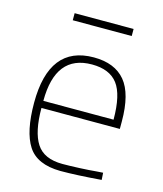

<svg xmlns="http://www.w3.org/2000/svg" viewBox="-104 -752 715 840"><g transform="rotate(15 253.5 -332.5)"><path d="M249 -23Q280 -23 325.5 -25Q371 -27 401 -30L431 -32L433 0Q321 9 248 9Q142 8 101 -55.5Q60 -119 60 -250Q60 -509 262 -509Q357 -509 404.5 -452Q452 -395 452 -269V-236H97Q97 -128 131 -75.5Q165 -23 249 -23ZM97 -268H415Q415 -381 378.5 -429Q342 -477 262 -477Q97 -477 97 -268ZM130 -642V-674H397V-642Z"/></g></svg>

Font: TitilliumText22L Th
Style: Thin
Weight: 100
Designer: Campivisivi
Foundry: Campivisivi
Version: 1.000